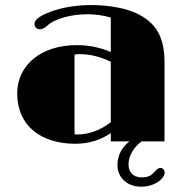

<svg xmlns="http://www.w3.org/2000/svg" viewBox="-20 -550 728 747"><path d="M46.9 -186.5C46.9 -60.5 140.1 9.3 272.5 9.3C321.3 9.3 366.7 -2.4 411.1 -32.2V0H483.9C458 19.5 437 50.3 437 92.3C437 138.2 471.7 176.3 529.3 176.3C584 176.3 620.6 143.6 620.6 121.1C620.6 111.8 614.3 103.5 605 103.5C595.7 103.5 592.3 106 579.1 120.6C566.9 134.8 552.2 140.1 531.7 140.1C494.6 140.1 480 116.2 480 89.8C480 54.2 502.4 21 530.8 0H620.1V-306.2C620.1 -408.7 585.4 -461.4 514.6 -496.6C472.7 -517.1 405.8 -530.3 335 -530.3C276.4 -530.3 220.7 -521 175.3 -503.9C125 -484.4 114.3 -470.2 114.3 -455.6C114.3 -444.8 122.6 -436 136.2 -436C143.1 -436 152.8 -440.4 162.1 -448.7C194.3 -479 260.3 -494.6 321.8 -494.6C350.6 -494.6 383.8 -489.7 411.1 -481.9V-347.7C369.6 -365.7 322.3 -374.5 279.3 -374.5C137.2 -374.5 46.9 -294.4 46.9 -186.5ZM270 -27.3V-337.9C275.9 -338.9 282.2 -339.4 288.6 -339.4C327.6 -339.4 368.2 -330.6 411.1 -309.6V-74.2C366.2 -40.5 322.3 -26.9 281.2 -26.9C277.3 -26.9 273.4 -26.9 270 -27.3Z"/></svg>

Font: Limelight
Style: Regular
Weight: 400
Designer: Nicole Fally
Foundry: Nicole Fally
Version: Version 1.002